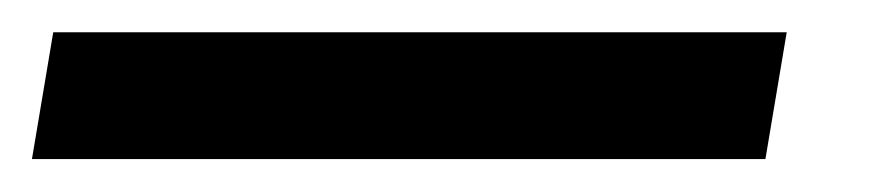

<svg xmlns="http://www.w3.org/2000/svg" viewBox="-76 -20 551 119"><path d="M411.6 0 398.4 78.6H-56.2L-43 0Z"/></svg>

Font: Inter 28pt
Style: Italic
Weight: 400
Italic angle: -9.3988°
Designer: Rasmus Andersson
Foundry: rsms
Version: Version 4.001;git-66647c0bb